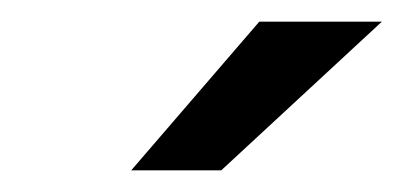

<svg xmlns="http://www.w3.org/2000/svg" viewBox="-20 -688 372 177"><path d="M101 -531 219 -668H332L184 -531Z"/></svg>

Font: Exo
Style: DemiBoldItalic
Weight: 600
Designer: Natanael Gama
Version: Version 1